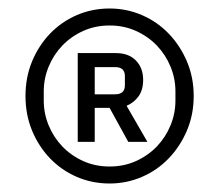

<svg xmlns="http://www.w3.org/2000/svg" viewBox="-20 -730 516 452"><path d="M238 -298Q197 -298 161 -313.5Q125 -329 98 -357Q71 -385 55.5 -422.5Q40 -460 40 -504Q40 -548 55.5 -585.5Q71 -623 98 -651Q125 -679 161 -694.5Q197 -710 238 -710Q278 -710 314 -694.5Q350 -679 377 -651Q404 -623 420 -585.5Q436 -548 436 -504Q436 -460 420 -422.5Q404 -385 377 -357Q350 -329 314 -313.5Q278 -298 238 -298ZM238 -338Q272 -338 300.5 -351Q329 -364 349.5 -385.5Q370 -407 381.5 -435Q393 -463 393 -493V-515Q393 -545 381.5 -573Q370 -601 349.5 -622.5Q329 -644 300.5 -657Q272 -670 238 -670Q204 -670 175.5 -657Q147 -644 126.5 -622.5Q106 -601 94.5 -573Q83 -545 83 -515V-493Q83 -463 94.5 -435Q106 -407 126.5 -385.5Q147 -364 175.5 -351Q204 -338 238 -338ZM203 -396H163V-605H253Q283 -605 300 -587.5Q317 -570 317 -542Q317 -518 306 -503Q295 -488 278 -481L327 -396H282L238 -476H203ZM251 -508Q274 -508 274 -529V-551Q274 -572 251 -572H203V-508Z"/></svg>

Font: IBM Plex Sans Thai Looped
Style: Regular
Weight: 400
Designer: Mike Abbink, Paul van der Laan, Pieter van Rosmalen, Ben Mitchell, Mark Frömberg
Foundry: Bold Monday
Version: Version 1.1